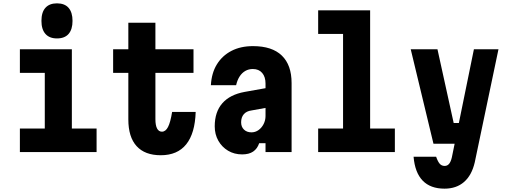

<svg xmlns="http://www.w3.org/2000/svg" viewBox="-20 -910 3040 1149"><path d="M99 -615H410V-141H558V0H99V-141H248V-474H99ZM321 -680Q276 -680 252 -707Q228 -734 228 -785Q228 -837 252 -863.5Q276 -890 321 -890Q367 -890 390.5 -863Q414 -836 414 -785Q414 -734 390.5 -707Q367 -680 321 -680Z M910 -774V-615H1138V-474H910V-197Q910 -160 920 -141Q930 -122 949 -122Q971 -122 985.5 -150Q1000 -178 1010 -240H1151Q1147 -112 1094.5 -46.5Q1042 19 942 19Q847 19 797.5 -35.5Q748 -90 748 -195V-474H657V-615H748V-774Z M1579 -384V-266L1485 -249Q1455 -245 1439 -226.5Q1423 -208 1423 -178Q1423 -151 1440 -134.5Q1457 -118 1485 -118Q1508 -118 1527 -131.5Q1546 -145 1557.5 -167.5Q1569 -190 1569 -216V-410Q1569 -450 1549 -473.5Q1529 -497 1493 -497Q1468 -497 1448 -485.5Q1428 -474 1414 -452.5Q1400 -431 1393 -400H1242Q1246 -473 1278 -525Q1310 -577 1365 -605.5Q1420 -634 1494 -634Q1608 -634 1666.5 -577.5Q1725 -521 1725 -413V0H1569V-53H1531Q1520 -20 1495 -3Q1470 14 1429 14Q1382 14 1345 -8Q1308 -30 1286.5 -68Q1265 -106 1265 -154Q1265 -240 1310.5 -292Q1356 -344 1444 -360Z M1884 -848H2195V-141H2343V0H1884V-141H2033V-707H1884Z M2438 -615H2598L2695 -174H2767L2741 -50H2574ZM2963 -615 2821 62Q2803 139 2757 179Q2711 219 2640 219Q2556 219 2509.5 171Q2463 123 2455 28H2590Q2600 57 2611.5 70Q2623 83 2641 83Q2657 83 2667.5 70.5Q2678 58 2684 32L2816 -615Z"/></svg>

Font: Martian Mono Condensed
Style: Bold
Weight: 700
Width: 3
Designer: Roman Shamin
Foundry: Evil Martians
Version: Version 1.000